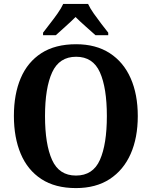

<svg xmlns="http://www.w3.org/2000/svg" viewBox="-20 -951 775 981"><path d="M368 10Q262 10 191.5 -36Q121 -82 86 -165Q51 -248 51 -359Q51 -470 86 -552Q121 -634 191.5 -679.5Q262 -725 369 -725Q470 -725 540.5 -679.5Q611 -634 647.5 -551.5Q684 -469 684 -358Q684 -247 647.5 -164.5Q611 -82 540.5 -36Q470 10 368 10ZM368 -54Q455 -54 490.5 -134Q526 -214 526 -358Q526 -502 490.5 -581.5Q455 -661 369 -661Q283 -661 246.5 -581.5Q210 -502 210 -358Q210 -214 246 -134Q282 -54 368 -54ZM200 -784Q214 -803 234.5 -829Q255 -855 274 -882Q293 -909 303 -931H430Q440 -909 459 -882Q478 -855 498 -829Q518 -803 533 -784V-771H468Q448 -789 417.5 -816Q387 -843 366 -864Q345 -843 315 -816Q285 -789 265 -771H200Z"/></svg>

Font: Noto Serif Thai SemiCondensed
Style: Bold
Weight: 700
Width: 4
Designer: Monotype Design Team
Foundry: Monotype Imaging Inc.
Version: Version 2.002; ttfautohint (v1.8.4.7-5d5b)